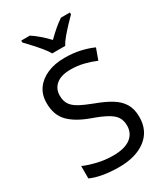

<svg xmlns="http://www.w3.org/2000/svg" viewBox="-229 -1045 1007 1155"><g transform="rotate(-30 274.5 -467.0)"><path d="M502 -191Q502 -96 433 -43Q364 10 247 10Q187 10 136 1Q85 -8 51 -24V-110Q87 -94 140.5 -81Q194 -68 251 -68Q331 -68 371.5 -99Q412 -130 412 -183Q412 -218 397 -242Q382 -266 345.5 -286.5Q309 -307 244 -330Q153 -363 106.5 -411Q60 -459 60 -542Q60 -599 89 -639.5Q118 -680 169.5 -702Q221 -724 288 -724Q347 -724 396 -713Q445 -702 485 -684L457 -607Q420 -623 376.5 -634Q333 -645 286 -645Q219 -645 185 -616.5Q151 -588 151 -541Q151 -505 166 -481Q181 -457 215 -438Q249 -419 307 -397Q370 -374 413.5 -347.5Q457 -321 479.5 -284Q502 -247 502 -191ZM239 -784Q226 -807 204 -833.5Q182 -860 158 -886Q134 -912 116 -931V-944H176Q202 -927 230 -903Q258 -879 283 -852Q310 -879 338 -903Q366 -927 392 -944H454V-931Q435 -912 410.5 -886Q386 -860 363.5 -833.5Q341 -807 329 -784Z"/></g></svg>

Font: Noto Sans Tirhuta
Style: Regular
Weight: 400
Designer: Monotype Design Team
Foundry: Monotype Imaging Inc.
Version: Version 2.003; ttfautohint (v1.8.4.7-5d5b)